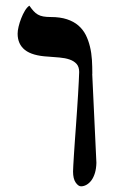

<svg xmlns="http://www.w3.org/2000/svg" viewBox="-20 -637 438 670"><path d="M256.3 -385.7Q256.3 -403.8 247.1 -414.1Q237.8 -424.3 222.7 -429.4Q207.5 -434.6 187.7 -436.3Q168 -438 147.5 -439.5Q92.8 -442.4 67.1 -462.6Q41.5 -482.9 41.5 -519.5Q41.5 -529.8 44.9 -544.2Q48.3 -558.6 54 -573Q59.6 -587.4 66.9 -599.6Q74.2 -611.8 82.5 -617.2Q90.3 -606 97.2 -598.4Q104 -590.8 112.1 -586.2Q120.1 -581.5 130.9 -579.6Q141.6 -577.6 157.2 -577.6Q189.9 -577.6 213.6 -569.8Q237.3 -562 253.4 -548.1Q269.5 -534.2 279.1 -515.4Q288.6 -496.6 293.9 -474.4Q299.3 -452.1 300.8 -428Q302.2 -403.8 302.2 -379.4H301.8L316.4 -68.8Q315.9 -48.8 311.3 -33.4Q306.6 -18.1 299.1 -7.8Q291.5 2.4 282 7.8Q272.5 13.2 262.7 13.2Q253.4 13.2 244.1 0Q234.9 -13.2 234.9 -38.6Q234.9 -44.4 235.8 -59.8Q236.8 -75.2 238 -96.7Q239.3 -118.2 241.2 -144.3Q243.2 -170.4 245.1 -198.2Q247.1 -226.1 249 -254.2Q251 -282.2 252.4 -307.1Q253.9 -332 254.9 -352.5Q255.9 -373 256.3 -385.7Z"/></svg>

Font: Cardo
Style: Bold
Weight: 700
Designer: David J. Perry
Foundry: David J. Perry
Version: Version 1.0011